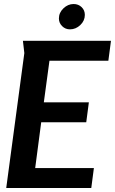

<svg xmlns="http://www.w3.org/2000/svg" viewBox="-20 -935 572 955"><path d="M94 -732H532L519 -633H226L198 -426H422L409 -327H185L155 -99H447L434 0H11L101 -671ZM402 -861Q402 -832 379.5 -810.5Q357 -789 328 -789Q305 -789 289 -805Q273 -821 273 -843Q273 -872 295.5 -893.5Q318 -915 346 -915Q370 -915 386 -899.5Q402 -884 402 -861Z"/></svg>

Font: Rosario
Style: Bold Italic
Weight: 700
Italic angle: -8.05°
Designer: Hector Gatti
Foundry: Omnibus Type
Version: Version 1.101; ttfautohint (v1.8.1.43-b0c9)